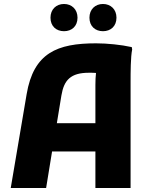

<svg xmlns="http://www.w3.org/2000/svg" viewBox="-20 -946 754 966"><path d="M302 -789C341 -789 370 -814 370 -857C370 -899 341 -926 302 -926C263 -926 234 -899 234 -857C234 -814 263 -789 302 -789ZM498 -789C537 -789 566 -814 566 -857C566 -899 537 -926 498 -926C459 -926 430 -899 430 -857C430 -814 459 -789 498 -789ZM643 -709C589 -721 519 -728 463 -728C268 -728 149 -680 114 -472L34 0H212L242 -184H460V0H637V-537C637 -577 637 -660 645 -697ZM266 -326 289 -466C302 -543 335 -580 428 -580C439 -580 451 -580 463 -579C461 -561 460 -541 460 -519V-326Z"/></svg>

Font: Kufam Arabic Latin Roman Bold
Style: Regular
Weight: 700
Designer: Wael Morcos & Artur Schmal
Version: Version 1.200;PS 001.200;hotconv 1.0.88;makeotf.lib2.5.64775